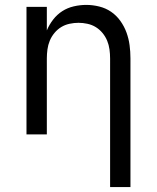

<svg xmlns="http://www.w3.org/2000/svg" viewBox="-20 -548 640 783"><path d="M429 215V-310Q429 -328 426.5 -346.5Q424 -365 417 -382Q410 -399 398 -413.5Q386 -428 370.5 -437.5Q355 -447 336.5 -451Q318 -455 300 -455Q282 -455 263.5 -451Q245 -447 229.5 -437.5Q214 -428 202 -413.5Q190 -399 183 -382Q176 -365 173.5 -346.5Q171 -328 171 -310V0H88V-520H171V-424Q181 -448 197 -468.5Q213 -489 234 -502.5Q255 -516 280.5 -522Q306 -528 332 -528Q358 -528 384.5 -521.5Q411 -515 433 -500Q455 -485 471 -462.5Q487 -440 496 -415Q505 -390 508.5 -363.5Q512 -337 512 -310V215Z"/></svg>

Font: Zed Mono Extended
Style: Regular
Weight: 400
Width: 7
Monospace: yes
Designer: Belleve Invis
Foundry: Belleve Invis
Version: Version 1.0.0; ttfautohint (v1.8.4)